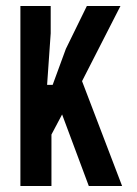

<svg xmlns="http://www.w3.org/2000/svg" viewBox="-20 -620 457 640"><path d="M48 0V-600H149V-509L137 -337H155.5L199.5 -457L269.5 -600H381.5L253.5 -349.5L387 0H276L187 -238.5L151.5 -171.5V0Z"/></svg>

Font: Big Shoulders Display Thin
Style: Bold
Weight: 700
Version: Version 2.002